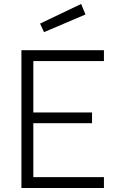

<svg xmlns="http://www.w3.org/2000/svg" viewBox="-20 -948 592 968"><path d="M88 -695H504V-640H148V-381H444V-327H148V-55H504V0H88ZM182 -829 389 -928 411 -875 202 -786Z"/></svg>

Font: Cairo Light
Style: Regular
Weight: 300
Designer: Mohamed Gaber, Accademia di Belle Arti di Urbino and others
Foundry: Kief Type Foundry, Accademia di Belle Arti di Urbino and others
Version: Version 3.011